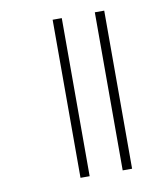

<svg xmlns="http://www.w3.org/2000/svg" viewBox="-73 -683 639 744"><g transform="rotate(-10 246.0 -311.0)"><path d="M350 -622V0H387V-622ZM184 -622V0H220V-622Z"/></g></svg>

Font: Noto Sans Devanagari UI ExtraCondensed ExtraLight
Style: Regular
Weight: 200
Width: 2
Designer: Jelle Bosma - Monotype Design Team
Foundry: Monotype Imaging Inc.
Version: Version 2.004